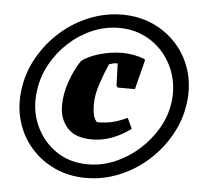

<svg xmlns="http://www.w3.org/2000/svg" viewBox="-48 -680 789 741"><g transform="rotate(5 346.5 -309.0)"><path d="M311 11Q245 11 190.5 -14Q136 -39 97.5 -83Q59 -127 42 -185Q25 -243 34 -309Q43 -375 76 -433Q109 -491 158.5 -535Q208 -579 269.5 -604Q331 -629 397 -629Q463 -629 517.5 -604Q572 -579 610.5 -535Q649 -491 666 -433Q683 -375 674 -309Q665 -243 632 -185Q599 -127 549.5 -83Q500 -39 438.5 -14Q377 11 311 11ZM314 -42Q368 -42 418.5 -63.5Q469 -85 510.5 -122Q552 -159 580 -207Q608 -255 615 -309Q622 -363 608 -411Q594 -459 563 -496.5Q532 -534 487.5 -555.5Q443 -577 389 -577Q335 -577 285 -555.5Q235 -534 194.5 -496.5Q154 -459 127.5 -411Q101 -363 94 -309Q84 -237 110 -176.5Q136 -116 189 -79Q242 -42 314 -42ZM321 -139Q257 -139 226 -173Q195 -207 195 -260Q195 -304 211.5 -352Q228 -400 253 -437Q279 -457 323 -469.5Q367 -482 410 -482Q432 -482 453.5 -478Q475 -474 496 -466L499 -461L470 -347H404L398 -354L395 -440H392Q380 -440 362 -434Q346 -398 331.5 -355Q317 -312 317 -274Q317 -252 321 -234.5Q325 -217 335 -207Q366 -207 391.5 -212.5Q417 -218 452 -234L471 -193Q432 -165 395.5 -152Q359 -139 321 -139Z"/></g></svg>

Font: Labrada Black
Style: Italic
Weight: 900
Italic angle: -7°
Designer: Mercedes Jáuregui
Foundry: Omnibus-Type Team
Version: Version 1.000; ttfautohint (v1.8.4.7-5d5b)